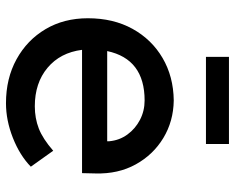

<svg xmlns="http://www.w3.org/2000/svg" viewBox="-90 -666 767 626"><g transform="rotate(90 293.0 -353.5)"><path d="M317 10Q236 10 173.5 -24.5Q111 -59 75.5 -119Q40 -179 40 -257Q40 -340 74.5 -402.5Q109 -465 169.5 -500.5Q230 -536 308 -537Q376 -536 430.5 -503Q485 -470 516.5 -413Q548 -356 546 -282L545 -238H143Q152 -167 201.5 -125.5Q251 -84 327 -84Q366 -84 399.5 -97Q433 -110 472 -144L524 -71Q487 -35 430 -12.5Q373 10 317 10ZM308 -442Q173 -442 147 -320H441V-327Q438 -360 419 -386Q400 -412 371 -427Q342 -442 308 -442ZM166 -642V-717H450V-642Z"/></g></svg>

Font: Lexend
Style: Regular
Weight: 400
Designer: Bonnie Shaver-Troup, Thomas Jockin
Foundry: Lexend
Version: Version 1.007; ttfautohint (v1.8.3)